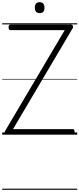

<svg xmlns="http://www.w3.org/2000/svg" viewBox="-20 -1221 720 1741"><path d="M43 0Q35 0 29.5 -5Q24 -10 23 -18Q22 -26 26 -33L567 -948H75Q67 -948 62.5 -953.5Q58 -959 58 -973Q58 -987 62.5 -992.5Q67 -998 75 -998H622Q635 -998 640.5 -987Q646 -976 639 -965L98 -50H639Q648 -50 652 -45Q656 -40 656 -26Q656 -12 652 -6Q648 0 639 0ZM340 -1102Q318 -1102 307 -1114Q296 -1126 296 -1151Q296 -1176 307 -1188.5Q318 -1201 340 -1201Q361 -1201 372 -1188.5Q383 -1176 383 -1151Q384 -1126 372.5 -1114Q361 -1102 340 -1102ZM0 490H680V500H0ZM0 -20H680V0H0ZM0 -505H680V-500H0ZM0 -1010H680V-1000H0Z"/></svg>

Font: Playwrite PE Guides
Style: Regular
Weight: 400
Designer: Veronika Burian, José Scaglione
Foundry: TypeTogether
Version: Version 1.003